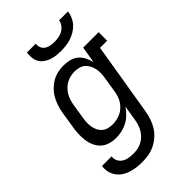

<svg xmlns="http://www.w3.org/2000/svg" viewBox="-281 -839 1162 1162"><g transform="rotate(-45 300.0 -258.5)"><path d="M216 223Q191 223 167 220Q143 217 120 209.5Q97 202 78 189Q59 176 46 157.5Q33 139 27.5 115.5Q22 92 26 67H108Q105 87 114 105Q123 123 139.5 133Q156 143 175.5 146Q195 149 216 149Q233 149 251 145.5Q269 142 285.5 133.5Q302 125 316 111.5Q330 98 340 81.5Q350 65 355.5 47.5Q361 30 364 13L380 -87Q366 -65 346.5 -46Q327 -27 304 -15Q281 -3 256 2.5Q231 8 207 8Q179 8 153 0Q127 -8 108 -25.5Q89 -43 78.5 -67.5Q68 -92 64.5 -119Q61 -146 62.5 -174Q64 -202 69 -230L85 -330Q89 -355 97 -379.5Q105 -404 117.5 -427Q130 -450 149.5 -470Q169 -490 192 -503.5Q215 -517 240.5 -522.5Q266 -528 291 -528Q318 -528 343 -521.5Q368 -515 387 -499Q406 -483 417 -461Q428 -439 434 -414L452 -520H584V-447H523L445 25Q440 51 431 77.5Q422 104 407 127.5Q392 151 369.5 170.5Q347 190 321.5 202Q296 214 269 218.5Q242 223 216 223ZM250 -65Q267 -65 284.5 -68.5Q302 -72 318.5 -79.5Q335 -87 349 -99.5Q363 -112 373 -127Q383 -142 389 -159Q395 -176 398 -193L414 -293Q418 -313 418.5 -332Q419 -351 415.5 -369.5Q412 -388 403.5 -404.5Q395 -421 381.5 -433Q368 -445 349.5 -450Q331 -455 312 -455Q295 -455 277 -451Q259 -447 242.5 -438Q226 -429 212.5 -415.5Q199 -402 189.5 -386Q180 -370 174.5 -352.5Q169 -335 166 -318L150 -218Q147 -199 146.5 -180.5Q146 -162 149.5 -144.5Q153 -127 161 -111.5Q169 -96 182.5 -85Q196 -74 213.5 -69.5Q231 -65 250 -65ZM343 -600Q322 -600 301 -602.5Q280 -605 261 -612Q242 -619 226 -631Q210 -643 200.5 -660Q191 -677 189 -698Q187 -719 190 -740H266Q263 -723 269.5 -707Q276 -691 289.5 -682Q303 -673 320 -670Q337 -667 354 -667Q371 -667 389 -670Q407 -673 423.5 -682Q440 -691 451.5 -707Q463 -723 466 -740H542Q539 -719 530 -698Q521 -677 505.5 -660Q490 -643 470 -631Q450 -619 429 -612Q408 -605 386 -602.5Q364 -600 343 -600Z"/></g></svg>

Font: Iosevka Plex Etoile
Style: Italic
Weight: 400
Italic angle: -9°
Designer: Belleve Invis
Foundry: Belleve Invis
Version: Version 25.1.1; ttfautohint (v1.8.4)